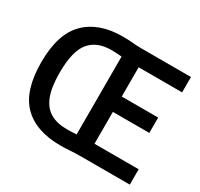

<svg xmlns="http://www.w3.org/2000/svg" viewBox="-156 -944 1197 1148"><g transform="rotate(30 442.5 -370.5)"><path d="M384 5Q214.5 5 125.8 -84.8Q37 -174.5 37 -370Q37 -564.5 127.8 -655.2Q218.5 -746 383.5 -746Q421 -746 453.2 -743Q485.5 -740 513 -740H856.5V-634H556.5V-432H808V-326H556.5V-106H861.5V0H514.5Q486.5 0 453.5 2.5Q420.5 5 384 5ZM369 -98.5Q385.5 -98.5 401.5 -99Q417.5 -99.5 436 -101V-638.5Q415.5 -640.5 397.5 -641.2Q379.5 -642 364 -642Q265 -642 214.2 -580.5Q163.5 -519 163.5 -370Q163.5 -269 187.2 -209.5Q211 -150 256.8 -124.2Q302.5 -98.5 369 -98.5Z"/></g></svg>

Font: Encode Sans Cnd SmBold
Style: Regular
Weight: 600
Width: 3
Designer: Multiple Designers
Foundry: Impallari Type
Version: Version 3.002; ttfautohint (v1.8.3) -l 8 -r 50 -G 200 -x 14 